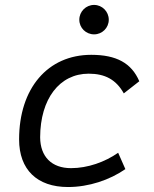

<svg xmlns="http://www.w3.org/2000/svg" viewBox="-20 -750 626 780"><path d="M268.6 -66.9C189.9 -66.9 143.6 -113.3 143.1 -192.4C143.6 -348.1 221.7 -450.7 340.3 -450.7C406.2 -450.7 451.7 -426.8 482.9 -370.6L545.9 -419.9C514.2 -493.7 453.1 -527.3 350.6 -527.3C173.8 -527.3 57.6 -391.1 57.6 -183.6C57.6 -61 130.4 9.8 256.3 9.8C341.3 9.8 425.8 -19 489.3 -63L460 -129.4C406.2 -91.8 336.4 -66.9 268.6 -66.9ZM362.3 -610.4C395 -610.4 421.9 -636.7 421.9 -669.9C421.9 -703.1 395 -730 362.3 -730C329.1 -730 302.2 -703.1 302.2 -669.9C302.2 -636.7 329.1 -610.4 362.3 -610.4Z"/></svg>

Font: Cascadia Mono NF SemiLight
Style: Italic
Weight: 350
Italic angle: -10°
Monospace: yes
Designer: Aaron Bell
Foundry: Saja Typeworks
Version: Version 2404.023